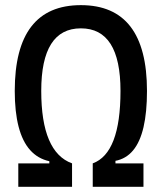

<svg xmlns="http://www.w3.org/2000/svg" viewBox="-20 -723 626 743"><path d="M170.9 -62V-99.1Q126.5 -108.9 96.7 -142.1Q66.9 -175.3 52 -232.7Q37.1 -290 37.1 -371.1Q37.1 -703.1 293 -703.1Q548.8 -703.1 548.8 -371.1Q548.8 -288.6 535.4 -231Q522 -173.3 494.9 -140.9Q467.8 -108.4 426.8 -100.6V-65.9L338.9 -90.8Q392.6 -110.4 419.4 -180.4Q446.3 -250.5 446.3 -371.1Q446.3 -613.3 293 -613.3Q139.6 -613.3 139.6 -371.1Q139.6 -252.4 169.4 -182.4Q199.2 -112.3 258.8 -90.8ZM50.8 0V-90.8H258.8V0ZM338.9 0V-90.8H535.2V0Z"/></svg>

Font: Cascadia Code
Style: Regular
Weight: 400
Monospace: yes
Designer: Aaron Bell
Foundry: Saja Typeworks
Version: Version 2106.017